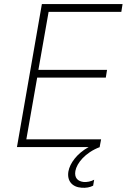

<svg xmlns="http://www.w3.org/2000/svg" viewBox="-20 -720 620 940"><path d="M63 0H414C356 32 322 80 315 119C307 165 333 196 379 199C401 201 421 197 436 189L441 160C424 169 406 172 390 171C362 168 343 152 349 117C356 79 397 27 469 0L468 -1L475 -38H109L162 -340H498L504 -378H168L218 -662H574L580 -700H185Z"/></svg>

Font: Fixel Display ExtraLight
Style: Italic
Weight: 200
Italic angle: -10°
Designer: AlfaBravo + MacPaw
Foundry: Kyrylo Tkachov, Marchela Mozhyna, Serhii Makarenko, Maria Weinstein, Zakhar Kryvoshyya
Version: Version 1.210;Glyphs 3.2 (3217)